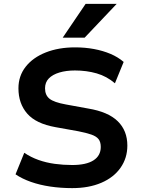

<svg xmlns="http://www.w3.org/2000/svg" viewBox="-20 -959 728 989"><path d="M352 10Q293 10 239 2Q185 -6 139.5 -22Q94 -38 60 -61L105 -172Q139 -149 178.5 -135Q218 -121 262 -115Q306 -109 352 -109Q424 -109 461.5 -133Q499 -157 499 -202Q499 -228 487.5 -242.5Q476 -257 450 -266Q424 -275 383 -283L266 -304Q165 -322 120 -374Q75 -426 75 -504Q75 -568 112.5 -615.5Q150 -663 216 -689Q282 -715 367 -715Q418 -715 464 -706.5Q510 -698 549 -681.5Q588 -665 617 -640L572 -530Q530 -566 478 -581Q426 -596 366 -596Q321 -596 286 -585.5Q251 -575 231.5 -555Q212 -535 212 -504Q212 -469 235 -450.5Q258 -432 319 -421L434 -400Q537 -383 586.5 -334.5Q636 -286 636 -209Q636 -145 601 -95Q566 -45 502 -17.5Q438 10 352 10ZM303 -765 421 -939H581L416 -765Z"/></svg>

Font: Nunito Sans 7pt
Style: Bold
Weight: 700
Designer: Vernon Adams
Foundry: Vernon Adams
Version: Version 3.101;gftools[0.9.27]